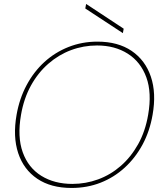

<svg xmlns="http://www.w3.org/2000/svg" viewBox="-20 -918 801 950"><path d="M334 12Q232 12 164.5 -33.5Q97 -79 70 -160.5Q43 -242 62 -350Q76 -430 111.5 -496.5Q147 -563 199.5 -611Q252 -659 319 -685.5Q386 -712 462 -712Q564 -712 631.5 -666Q699 -620 726.5 -538.5Q754 -457 735 -350Q721 -269 685.5 -203Q650 -137 597 -88.5Q544 -40 477.5 -14Q411 12 334 12ZM338 -8Q404 -8 465.5 -30.5Q527 -53 577.5 -97Q628 -141 663.5 -204.5Q699 -268 713 -350Q732 -459 704 -535.5Q676 -612 612 -652.5Q548 -693 460 -693Q393 -693 331.5 -670Q270 -647 219 -602.5Q168 -558 133 -494.5Q98 -431 84 -350Q65 -241 92.5 -164.5Q120 -88 184.5 -48Q249 -8 338 -8ZM588 -754 402 -876 406 -898H407L592 -776Z"/></svg>

Font: DM Sans 28pt Thin
Style: Italic
Weight: 250
Italic angle: -10°
Version: Version 4.004;gftools[0.9.30]